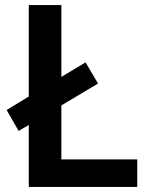

<svg xmlns="http://www.w3.org/2000/svg" viewBox="-20 -800 590 754"><path d="M93 -66H519V-174H221V-386L365 -472L316 -555L221 -498V-780H93V-421L6 -368L53 -286L93 -309Z"/></svg>

Font: Noto Sans Malayalam UI SemiBold
Style: Regular
Weight: 600
Designer: Jelle Bosma - Monotype Design Team
Foundry: Monotype Imaging Inc.
Version: Version 2.104